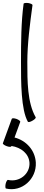

<svg xmlns="http://www.w3.org/2000/svg" viewBox="-88 -831 309 1335"><path d="M76 -804C59 -679 58 -535 58 -400C58 -258 58 -68 106 16C109 20 123 17 138 8C153 0 163 -11 160 -16C102 -117 102 -268 102 -400C102 -524 120 -664 138 -796C138 -801 125 -807 108 -810C91 -812 76 -810 76 -804ZM-6 -5 -68 165C-70 170 -58 179 -42 185C-26 191 -11 192 -9 186L-8 184C58 194 113 237 117 301C121 379 46 438 -32 420C-37 418 -45 431 -49 448C-52 465 -51 479 -46 480C64 506 167 414 161 299C156 213 94 146 13 125L53 16C54 11 43 2 27 -4C10 -10 -4 -10 -6 -5Z"/></svg>

Font: Nupuram ExtraLight
Style: Regular
Weight: 200
Designer: Santhosh Thottingal (santhosh.thottingal@gmail.com)
Foundry: SMC
Version: Version 1.000